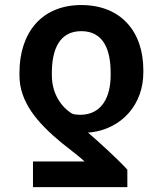

<svg xmlns="http://www.w3.org/2000/svg" viewBox="-20 -573 656 776"><path d="M494.7 183.2V112.6C456.7 71 384.2 4.6 335.2 -37.6C342 -37.6 344.5 -37.6 353 -38.7C474.4 -56.1 559.3 -152 559.3 -279.8V-289.8C559.3 -446 468 -552.6 308.6 -552.6C148.4 -552.6 58.6 -441.1 58.6 -278.4V-268.5C58.6 -161.2 129.6 -77.4 230.8 5.7C267.8 34.8 308.2 66.1 321.7 79.5H113.3V183.2ZM189.6 -268.5V-278.4C189.6 -375.4 221.6 -447.1 308.6 -447.1C398.4 -447.1 427.2 -371.8 427.2 -278.4V-268.5C427.2 -182.2 392 -109 304 -109C291.5 -109 281.6 -110.1 271.7 -113.6C228.3 -139.6 189.6 -193.9 189.6 -268.5Z"/></svg>

Font: Margiela Sans Semi Bold
Style: Regular
Weight: 600
Designer: Stefan Endress, Andreas Faust
Version: Version 1.100;FEAKit 1.0